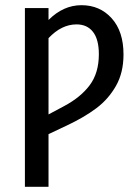

<svg xmlns="http://www.w3.org/2000/svg" viewBox="-20 -720 516 740"><path d="M456 -510Q456 -440 427 -389Q398 -338 351.5 -303Q305 -268 237 -236L167 -203V0H76V-689H167V-643Q224 -700 294 -700Q365 -700 410.5 -649.5Q456 -599 456 -510ZM361 -511Q361 -568 338.5 -597Q316 -626 275 -626Q217 -626 167 -573V-279L227 -311Q291 -345 326 -392Q361 -439 361 -511Z"/></svg>

Font: Fira Sans Extra Condensed
Style: Regular
Weight: 400
Width: 1
Designer: Carrois Corporate & Edenspiekermann AG
Foundry: Carrois Corporate GbR & Edenspiekermann AG
Version: Version 4.203